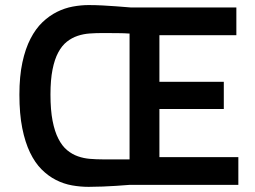

<svg xmlns="http://www.w3.org/2000/svg" viewBox="-20 -726 1001 754"><path d="M328.1 7.8Q295.9 7.8 262.9 2Q230 -3.9 199.7 -19.3Q169.4 -34.7 143.3 -60.8Q117.2 -86.9 97.9 -127Q78.6 -167 67.4 -222.9Q56.2 -278.8 56.2 -354Q56.2 -426.3 67.9 -480.7Q79.6 -535.2 99.9 -574.2Q120.1 -613.3 146.7 -638.7Q173.3 -664.1 203.6 -679.2Q233.9 -694.3 265.9 -700.2Q297.9 -706.1 328.1 -706.1Q354.5 -706.1 383.3 -704.6Q412.1 -703.1 436.5 -701.2Q464.8 -699.2 492.2 -696.8H908.2V-587.9H606V-404.8H858.9V-297.9H606V-108.9H916V0H488.8Q462.4 2 435.1 3.9Q411.6 5.4 383.1 6.6Q354.5 7.8 328.1 7.8ZM488.8 -100.1V-594.2Q468.3 -595.7 440.9 -595.9Q413.6 -596.2 381.8 -596.2Q356.9 -596.2 332.3 -594.5Q307.6 -592.8 284.9 -585.2Q262.2 -577.6 242.7 -562.3Q223.1 -546.9 208.7 -520Q194.3 -493.2 186.3 -452.9Q178.2 -412.6 178.2 -355Q178.2 -293.9 186.5 -251.5Q194.8 -209 209.5 -180.7Q224.1 -152.3 243.7 -136.2Q263.2 -120.1 286.1 -112.1Q309.1 -104 334 -102.1Q358.9 -100.1 383.8 -100.1Z"/></svg>

Font: Doppio One
Style: Regular
Weight: 400
Designer: Szymon Celej
Foundry: Szymon Celej
Version: Version 1.002